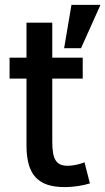

<svg xmlns="http://www.w3.org/2000/svg" viewBox="-20 -747 429 782"><path d="M310.1 -550.8H241.2L271 -727.1H389.2ZM346.2 0Q324.2 6.8 296.6 11Q269 15.1 244.1 15.1Q202.1 15.1 172.6 5.1Q143.1 -4.9 124.3 -25.6Q105.5 -46.4 96.7 -78.6Q87.9 -110.8 87.9 -154.8V-426.8H19V-512.2H87.9V-654.8H192.9V-512.2H316.9V-426.8H192.9V-170.9Q192.9 -143.6 196 -124.8Q199.2 -106 206.5 -94.2Q213.9 -82.5 225.8 -77.1Q237.8 -71.8 254.9 -71.8Q272 -71.8 291 -75.9Q310.1 -80.1 324.2 -85.9Z"/></svg>

Font: Lorenzo Sans Medium
Style: Regular
Weight: 500
Foundry: Intel Corporation
Version: Version 1.00; ttfautohint (v1.5)